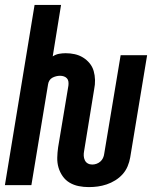

<svg xmlns="http://www.w3.org/2000/svg" viewBox="-22 -755 642 783"><path d="M340 8Q319 8 299 4Q279 0 262 -10Q245 -20 233.5 -36.5Q222 -53 216.5 -72Q211 -91 211.5 -112Q212 -133 215 -154L257 -406Q258 -414 257 -422Q256 -430 251 -435.5Q246 -441 238.5 -443.5Q231 -446 223 -446Q215 -446 207 -444Q199 -442 191.5 -438Q184 -434 179.5 -426.5Q175 -419 174 -411L106 0H-2L119 -735H227L193 -525Q205 -533 218.5 -535.5Q232 -538 246 -538Q265 -538 283 -534Q301 -530 316.5 -520.5Q332 -511 343.5 -497Q355 -483 360 -465.5Q365 -448 365.5 -429Q366 -410 362 -391L321 -139Q319 -129 319.5 -119.5Q320 -110 324 -101.5Q328 -93 336 -88.5Q344 -84 354 -84Q363 -84 371.5 -87Q380 -90 387 -96Q394 -102 398 -110.5Q402 -119 403 -128L470 -530H578L509 -113Q506 -95 498.5 -77Q491 -59 478 -44.5Q465 -30 448 -19.5Q431 -9 413 -3Q395 3 377 5.5Q359 8 340 8Z"/></svg>

Font: Iosevka Curly SmBdEx
Style: Italic
Weight: 600
Width: 7
Italic angle: -9°
Monospace: yes
Designer: Belleve Invis
Foundry: Belleve Invis
Version: Version 11.1.0; ttfautohint (v1.8.3)